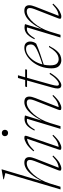

<svg xmlns="http://www.w3.org/2000/svg" viewBox="758 -1508 760 2315"><g transform="rotate(-90 1137.5 -350.0)"><path d="M82.5 -126.5 44 0H11.5L208.5 -665L133 -683L135 -689.5L246 -709.5H254.5L110 -224.5Q153 -305.5 192 -351.8Q231 -398 266.2 -417Q301.5 -436 333 -436Q369 -436 385 -420.5Q401 -405 401 -377.5Q401 -347 383 -302.5L273.5 -22Q296.5 -22.5 329.2 -36.8Q362 -51 411.5 -97L420 -87.5Q368.5 -32 330 -11Q291.5 10 265 10Q243.5 10 239.2 1Q235 -8 243.5 -29.5L353.5 -312Q367.5 -348 367.5 -370Q367.5 -407 327 -407Q293.5 -407 257.8 -384.2Q222 -361.5 188.2 -322.2Q154.5 -283 127 -232.5Q99.5 -182 82.5 -126.5Z M653.5 -670.5Q653.5 -686.5 664.2 -697Q675 -707.5 692 -707.5Q710 -707.5 720.2 -697Q730.5 -686.5 730.5 -670.5Q730.5 -654 720.2 -643Q710 -632 692 -632Q675 -632 664.2 -643Q653.5 -654 653.5 -670.5ZM494.5 -29.5 623 -403.5Q598.5 -402 564.8 -385.2Q531 -368.5 480 -317L471 -326Q526 -390.5 567 -413.2Q608 -436 632.5 -436Q655 -436 657.8 -427.2Q660.5 -418.5 653 -396.5L524.5 -22Q547.5 -23 580 -37.2Q612.5 -51.5 661.5 -97L670 -87.5Q618.5 -32 580 -11Q541.5 10 515 10Q492.5 10 489.8 1.2Q487 -7.5 494.5 -29.5Z M732 -309.5 721 -315Q756.5 -385.5 790 -409.8Q823.5 -434 862 -434Q874 -434 885.5 -432.2Q897 -430.5 903.5 -428L841 -226.5Q883.5 -306.5 922.5 -352.2Q961.5 -398 996.5 -417Q1031.5 -436 1063 -436Q1099 -436 1115 -420.5Q1131 -405 1131 -377.5Q1131 -347 1113 -302.5L1003.5 -22Q1026.5 -22.5 1059.2 -36.8Q1092 -51 1141.5 -97L1150 -87.5Q1098.5 -32 1060 -11Q1021.5 10 995 10Q973.5 10 969.2 1Q965 -8 973.5 -29.5L1083.5 -312Q1097.5 -348 1097.5 -370Q1097.5 -407 1057 -407Q1023.5 -407 987.8 -384.2Q952 -361.5 918.2 -322.2Q884.5 -283 857 -232.5Q829.5 -182 812.5 -126.5L774 0H741.5L863.5 -403.5Q861 -404.5 856.5 -405Q852 -405.5 843.5 -405.5Q814 -405.5 786.2 -380.5Q758.5 -355.5 732 -309.5Z M1276.5 -115Q1262.5 -64 1262.5 -43Q1262.5 -19 1281 -19Q1303 -19 1338 -50Q1373 -81 1405 -132.5L1417.5 -124.5Q1374 -53 1334.2 -21.5Q1294.5 10 1268.5 10Q1228.5 10 1228.5 -35Q1228.5 -59.5 1240.5 -102L1325 -403.5H1245.5L1252 -426H1331L1355.5 -513H1388L1363.5 -426H1460L1455.5 -403.5H1357.5Z M1743 -138.5Q1711.5 -77.5 1683 -45.2Q1654.5 -13 1626.8 -1.5Q1599 10 1570 10Q1530 10 1500.8 -16.8Q1471.5 -43.5 1471.5 -108Q1471.5 -180 1494.5 -240Q1517.5 -300 1554.8 -344Q1592 -388 1635 -412Q1678 -436 1718.5 -436Q1759 -436 1777 -415.2Q1795 -394.5 1795 -366.5Q1795 -326 1770 -293.5Q1720.5 -271 1654.8 -248Q1589 -225 1515.5 -202Q1507.5 -165 1507.5 -126.5Q1507.5 -65.5 1528.8 -43.8Q1550 -22 1582.5 -22Q1602 -22 1624.8 -30.8Q1647.5 -39.5 1673.2 -64.8Q1699 -90 1728 -138.5ZM1703.5 -415.5Q1669 -415.5 1632 -390.8Q1595 -366 1564.5 -321.5Q1534 -277 1519 -217.5Q1604.5 -245.5 1653.2 -265.5Q1702 -285.5 1724.8 -301Q1747.5 -316.5 1753.5 -330.2Q1759.5 -344 1759.5 -359.5Q1759.5 -382.5 1748.2 -399Q1737 -415.5 1703.5 -415.5Z M1833.5 -309.5 1822.5 -315Q1858 -385.5 1891.5 -409.8Q1925 -434 1963.5 -434Q1975.5 -434 1987 -432.2Q1998.5 -430.5 2005 -428L1942.5 -226.5Q1985 -306.5 2024 -352.2Q2063 -398 2098 -417Q2133 -436 2164.5 -436Q2200.5 -436 2216.5 -420.5Q2232.5 -405 2232.5 -377.5Q2232.5 -347 2214.5 -302.5L2105 -22Q2128 -22.5 2160.8 -36.8Q2193.5 -51 2243 -97L2251.5 -87.5Q2200 -32 2161.5 -11Q2123 10 2096.5 10Q2075 10 2070.8 1Q2066.5 -8 2075 -29.5L2185 -312Q2199 -348 2199 -370Q2199 -407 2158.5 -407Q2125 -407 2089.2 -384.2Q2053.5 -361.5 2019.8 -322.2Q1986 -283 1958.5 -232.5Q1931 -182 1914 -126.5L1875.5 0H1843L1965 -403.5Q1962.5 -404.5 1958 -405Q1953.5 -405.5 1945 -405.5Q1915.5 -405.5 1887.8 -380.5Q1860 -355.5 1833.5 -309.5Z"/></g></svg>

Font: Newsreader Text ExtraLight
Style: Italic
Weight: 275
Italic angle: -17°
Designer: Hugues Gentile
Foundry: Production Type
Version: Version 1.001